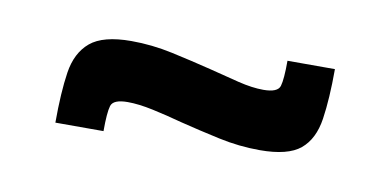

<svg xmlns="http://www.w3.org/2000/svg" viewBox="-32 -440 561 275"><g transform="rotate(10 248.5 -302.5)"><path d="M57 -230Q57 -274 61.5 -303.5Q66 -333 84.5 -348.5Q103 -364 144 -364Q174 -364 204 -357.5Q234 -351 262 -344Q285 -338 305.5 -333Q326 -328 342 -328Q363 -328 366 -338Q369 -348 369 -375H438Q438 -332 433.5 -302Q429 -272 411 -257Q393 -242 352 -242Q322 -242 292 -248.5Q262 -255 234 -262Q212 -268 191 -272.5Q170 -277 154 -277Q133 -277 130 -267Q127 -257 127 -230Z"/></g></svg>

Font: Saira SemiBold
Style: Regular
Weight: 600
Designer: Hector Gatti with collaboration of the Omnibus-Type team
Foundry: Omnibus-Type
Version: Version 1.100; ttfautohint (v1.8.3)